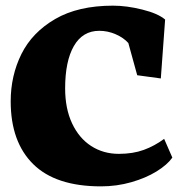

<svg xmlns="http://www.w3.org/2000/svg" viewBox="-20 -641 643 675"><path d="M585.9 -86.9 557.1 -152.8Q523.4 -127.9 485.4 -114Q447.3 -100.1 397.9 -100.1Q343.3 -100.1 300.5 -127.7Q257.8 -155.3 233.4 -207.3Q209 -259.3 209 -330.1Q209 -425.8 239.7 -479.2Q270.5 -532.7 329.1 -532.7Q358.4 -532.7 386.2 -520.8Q414.1 -508.8 431.2 -489.7L462.4 -376.5L545.4 -365.2L560.5 -572.3Q535.2 -593.8 480.2 -607.4Q425.3 -621.1 377.4 -621.1Q254.9 -621.1 174.1 -574.2Q93.3 -527.3 55.4 -451.2Q17.6 -375 17.6 -284.7Q17.6 -142.1 96.7 -64Q175.8 14.2 335 14.2Q390.6 14.2 441.7 -0.5Q492.7 -15.1 530.3 -38.3Q567.9 -61.5 585.9 -86.9Z"/></svg>

Font: Neuton ExtraBold
Style: Regular
Weight: 800
Designer: Brian M Zick
Foundry: Brian M Zick
Version: Version 1.560